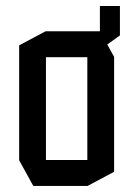

<svg xmlns="http://www.w3.org/2000/svg" viewBox="-20 -611 438 631"><path d="M131 -423.1V-508.3H308.7L355 -424.1V-423.1ZM89.4 0 43 -84.2V-85.2H267V0ZM43 -85.2V-462L130 -508.3H131V-85.2ZM267 0V-423.1H355V-46.4L268 0ZM308.3 -448.2V-591.2H374.1V-494.5L309.3 -448.2ZM291.1 -448.2 215 -508.3H308.3V-448.2Z"/></svg>

Font: Foldit Thin
Style: Regular
Weight: 100
Designer: Sophia Tai
Foundry: Sophia Tai
Version: Version 1.003